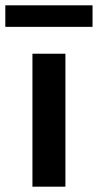

<svg xmlns="http://www.w3.org/2000/svg" viewBox="-64 -702 368 722"><path d="M284 -601H-44V-682H284ZM182 0H58V-500H182Z"/></svg>

Font: Cabin
Style: Bold
Weight: 700
Designer: Pablo Impallari
Foundry: Pablo Impallari. http://www.impallari.com Igino Marini. http://www.ikern.com
Version: Version 3.001;hotconv 1.0.109;makeotfexe 2.5.65596